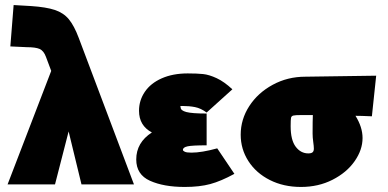

<svg xmlns="http://www.w3.org/2000/svg" viewBox="-20 -731 1538 761"><path d="M303 0 252 -210 198 0H10L183 -450L162 -506Q153 -530 137 -537Q121 -544 86 -544L21 -547L34 -711L103 -707Q163 -703 197.5 -691.5Q232 -680 253 -654.5Q274 -629 292 -581L511 0Z M909 -42Q856 -13 813.5 -1.5Q771 10 712 10Q629 10 574.5 -14.5Q520 -39 520 -99Q520 -166 582 -206Q531 -233 531 -292Q531 -333 554 -367Q577 -401 621 -420.5Q665 -440 724 -440Q761 -440 785 -437.5Q809 -435 839 -421Q869 -407 901 -377L799 -285Q776 -302 753 -306.5Q730 -311 702 -311Q697 -311 695.5 -310.5Q694 -310 695 -308.5Q696 -307 696 -305Q696 -293 718.5 -287Q741 -281 799 -281V-155Q742 -155 723.5 -151Q705 -147 705 -137Q705 -133 712.5 -129.5Q720 -126 739 -126Q779 -126 841 -143Z M1454 -270Q1410 -272 1389 -272Q1417 -227 1417 -184Q1417 -137 1385.5 -92Q1354 -47 1298 -18.5Q1242 10 1173 10Q1104 10 1049.5 -17.5Q995 -45 964.5 -92.5Q934 -140 934 -197Q934 -258 968 -310.5Q1002 -363 1061 -395Q1120 -427 1190 -427L1471 -431ZM1224 -142Q1224 -151 1221.5 -168.5Q1219 -186 1219 -202Q1219 -255 1220 -275H1176Q1150 -275 1142.5 -273Q1135 -271 1133.5 -264Q1132 -257 1132 -231Q1132 -176 1152 -149.5Q1172 -123 1202 -123Q1214 -123 1219 -127.5Q1224 -132 1224 -142Z"/></svg>

Font: Ysabeau Heavy
Style: Regular
Weight: 800
Designer: Christian Thalmann (Catharsis Fonts)
Version: Version 0.003